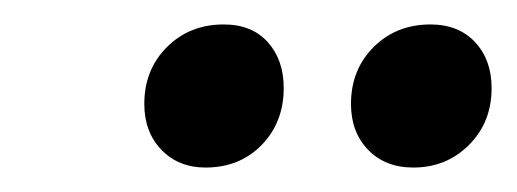

<svg xmlns="http://www.w3.org/2000/svg" viewBox="-20 -684 423 157"><path d="M318 -547Q295 -547 281 -561.5Q267 -576 267 -599Q267 -627 285.5 -645.5Q304 -664 332 -664Q355 -664 368.5 -649.5Q382 -635 382 -612Q382 -584 363.5 -565.5Q345 -547 318 -547ZM148 -547Q126 -547 112 -561.5Q98 -576 98 -599Q98 -627 116.5 -645.5Q135 -664 163 -664Q186 -664 199 -649.5Q212 -635 212 -612Q212 -584 194 -565.5Q176 -547 148 -547Z"/></svg>

Font: Alegreya SemiBold
Style: Italic
Weight: 600
Italic angle: -7°
Designer: Juan Pablo del Peral
Foundry: Huerta Tipografica
Version: Version 2.009